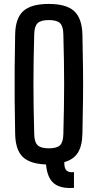

<svg xmlns="http://www.w3.org/2000/svg" viewBox="-20 -828 497 976"><path d="M356 127Q288 132 254 104Q220 76 214 8Q131 5 94.5 -31.5Q58 -68 57 -150Q55 -244 54.5 -323Q54 -402 54.5 -480.5Q55 -559 57 -651Q58 -735 98 -771.5Q138 -808 228 -808Q317 -808 357 -771.5Q397 -735 399 -651Q401 -558 402 -480Q403 -402 402 -323Q401 -244 399 -150Q398 -87 376 -52Q354 -17 307 -4Q306 27 318 38.5Q330 50 356 47ZM228 -74Q269 -74 285 -89.5Q301 -105 302 -145Q304 -217 305 -279Q306 -341 306 -400Q306 -459 305 -521Q304 -583 302 -655Q301 -695 285 -710.5Q269 -726 228 -726Q188 -726 171.5 -710.5Q155 -695 154 -655Q152 -584 151 -522.5Q150 -461 150 -402Q150 -343 151 -280.5Q152 -218 154 -145Q155 -105 171.5 -89.5Q188 -74 228 -74Z"/></svg>

Font: Big Shoulders Text SemiBold
Style: Regular
Weight: 600
Designer: Patric King
Foundry: XO Type Co
Version: Version 1.000; ttfautohint (v1.8.2)